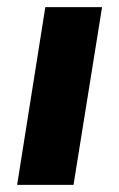

<svg xmlns="http://www.w3.org/2000/svg" viewBox="-20 -518 334 538"><path d="M28 0 107 -498H266L186 0Z"/></svg>

Font: Nunito Sans 9pt ExtraBold
Style: Italic
Weight: 800
Italic angle: -9°
Version: Version 3.101;gftools[0.9.27]